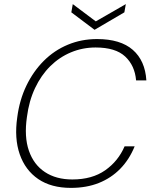

<svg xmlns="http://www.w3.org/2000/svg" viewBox="-20 -902 736 934"><path d="M325 12Q229 12 166 -31Q103 -74 76 -151.5Q49 -229 64 -332Q75 -416 108.5 -485.5Q142 -555 193 -606Q244 -657 310 -684.5Q376 -712 452 -712Q566 -712 626 -659.5Q686 -607 692 -511H642Q636 -583 589 -627Q542 -671 445 -671Q382 -671 325.5 -647.5Q269 -624 224.5 -580Q180 -536 150.5 -473.5Q121 -411 111 -333Q97 -237 120.5 -169Q144 -101 198.5 -65Q253 -29 332 -29Q428 -29 491.5 -73.5Q555 -118 586 -190H635Q609 -126 565 -81Q521 -36 461 -12Q401 12 325 12ZM592 -882 585 -842 440 -757 327 -842 334 -882 446 -798Z"/></svg>

Font: DM Sans 12pt ExtraLight
Style: Italic
Weight: 250
Italic angle: -10°
Version: Version 4.004;gftools[0.9.30]